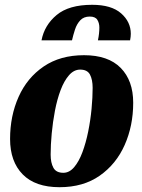

<svg xmlns="http://www.w3.org/2000/svg" viewBox="-20 -760 591 800"><path d="M228 20Q127 20 74.5 -33.5Q22 -87 22 -181Q22 -277 57.5 -356.5Q93 -436 162 -483Q231 -530 330 -530Q431 -530 483 -477Q535 -424 535 -332Q535 -236 499.5 -156Q464 -76 395.5 -28Q327 20 228 20ZM244 -40Q269 -40 289 -63.5Q309 -87 323.5 -126Q338 -165 347.5 -212Q357 -259 361.5 -306.5Q366 -354 366 -394Q366 -428 355 -449Q344 -470 314 -470Q288 -470 267.5 -446.5Q247 -423 232.5 -384.5Q218 -346 209 -299Q200 -252 195.5 -204Q191 -156 191 -116Q191 -82 202.5 -61Q214 -40 244 -40ZM153 -592Q165 -655 216 -697.5Q267 -740 364 -740Q444 -740 484.5 -704.5Q525 -669 525 -619Q525 -607 522 -592H388Q391 -606 392.5 -619.5Q394 -633 394 -645Q394 -664 385.5 -677.5Q377 -691 354 -691Q329 -691 314.5 -675.5Q300 -660 292.5 -637Q285 -614 280 -592Z"/></svg>

Font: Sansita Swashed
Style: Bold
Weight: 700
Designer: Pablo Cosgaya
Foundry: Omnibus-Type
Version: Version 1.003; ttfautohint (v1.8.3)